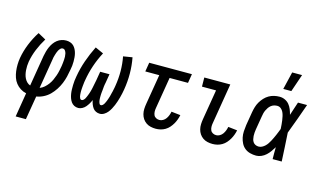

<svg xmlns="http://www.w3.org/2000/svg" viewBox="-107 -1086 2715 1633"><g transform="rotate(15 1250.0 -270.0)"><path d="M113 215 148 2Q120 -4 96.5 -19Q73 -34 56 -55.5Q39 -77 30 -103.5Q21 -130 17.5 -158Q14 -186 14.5 -215.5Q15 -245 20 -275Q31 -338 56 -400Q81 -462 118 -520L187 -482Q155 -430 132.5 -375Q110 -320 100 -264Q97 -245 96 -226Q95 -207 96.5 -188Q98 -169 102 -151.5Q106 -134 114 -118Q122 -102 134.5 -89.5Q147 -77 164 -71L209 -343Q213 -363 218.5 -383.5Q224 -404 232.5 -423.5Q241 -443 253.5 -461Q266 -479 283.5 -493Q301 -507 321.5 -513.5Q342 -520 362 -520Q381 -520 398.5 -514Q416 -508 428 -496Q440 -484 448 -468.5Q456 -453 460.5 -435.5Q465 -418 466.5 -400Q468 -382 468 -363Q468 -344 466 -325.5Q464 -307 460 -288Q455 -257 447.5 -226Q440 -195 427.5 -164.5Q415 -134 396.5 -105.5Q378 -77 354.5 -53.5Q331 -30 300.5 -14.5Q270 1 238 6L203 215ZM247 -72Q269 -80 287 -96Q305 -112 319 -131Q333 -150 342.5 -171Q352 -192 359.5 -213.5Q367 -235 371.5 -257Q376 -279 380 -301Q382 -315 383.5 -329Q385 -343 386 -357Q387 -371 386.5 -384.5Q386 -398 383 -411.5Q380 -425 372 -436Q364 -447 350 -447Q339 -447 330.5 -438Q322 -429 316 -418.5Q310 -408 306.5 -397Q303 -386 299.5 -375Q296 -364 293.5 -353Q291 -342 290 -331Z M608 8Q588 8 571.5 -0.5Q555 -9 544.5 -24Q534 -39 528 -56.5Q522 -74 519 -92.5Q516 -111 515.5 -130.5Q515 -150 515.5 -169.5Q516 -189 518 -208.5Q520 -228 524 -248Q536 -319 560.5 -389.5Q585 -460 619 -528L692 -495Q659 -433 637 -367.5Q615 -302 604 -235Q602 -226 601 -217Q600 -208 599 -198.5Q598 -189 597 -180Q596 -171 595.5 -161.5Q595 -152 594.5 -143Q594 -134 594.5 -125Q595 -116 595.5 -107Q596 -98 598 -89.5Q600 -81 604.5 -73Q609 -65 618 -65Q627 -65 634.5 -72Q642 -79 646.5 -87Q651 -95 654.5 -103.5Q658 -112 661.5 -120.5Q665 -129 668 -138Q671 -147 673.5 -155.5Q676 -164 678 -172.5Q680 -181 682 -190Q684 -199 685.5 -207.5Q687 -216 689 -225Q691 -234 692.5 -242.5Q694 -251 696 -260L709 -338H791L778 -260Q776 -251 774.5 -242.5Q773 -234 772 -225Q771 -216 770.5 -207.5Q770 -199 769 -190.5Q768 -182 767 -173Q766 -164 765.5 -155.5Q765 -147 765 -138.5Q765 -130 765 -121.5Q765 -113 766 -104.5Q767 -96 769 -88Q771 -80 775 -72.5Q779 -65 788 -65Q796 -65 803.5 -72Q811 -79 815.5 -87Q820 -95 823.5 -103Q827 -111 830.5 -119.5Q834 -128 836.5 -136.5Q839 -145 842 -153.5Q845 -162 846.5 -170.5Q848 -179 850.5 -187.5Q853 -196 855 -204.5Q857 -213 858.5 -221.5Q860 -230 862 -238.5Q864 -247 865 -256Q876 -322 875.5 -387.5Q875 -453 863 -515L943 -528Q956 -460 956.5 -388.5Q957 -317 945 -245Q942 -227 938 -208.5Q934 -190 929 -171.5Q924 -153 918 -134.5Q912 -116 904.5 -98Q897 -80 887.5 -62.5Q878 -45 865.5 -29.5Q853 -14 835 -3Q817 8 798 8Q779 8 762.5 0Q746 -8 736 -22.5Q726 -37 719.5 -54Q713 -71 710 -89Q703 -72 693.5 -56Q684 -40 672 -25.5Q660 -11 642.5 -1.5Q625 8 608 8Z M1290 8Q1267 8 1245 3Q1223 -2 1205 -14.5Q1187 -27 1175 -45Q1163 -63 1157.5 -85Q1152 -107 1153 -130Q1154 -153 1158 -176L1202 -440H1079L1092 -520H1468L1455 -440H1293L1247 -163Q1244 -147 1244.5 -131Q1245 -115 1251 -101Q1257 -87 1271 -79.5Q1285 -72 1301 -72Q1317 -72 1332.5 -81Q1348 -90 1358 -104.5Q1368 -119 1374 -135Q1380 -151 1383 -167L1463 -158Q1459 -138 1451.5 -117.5Q1444 -97 1433 -78Q1422 -59 1407 -42Q1392 -25 1372.5 -13.5Q1353 -2 1332 3Q1311 8 1290 8Z M1790 8Q1767 8 1745 3Q1723 -2 1705 -14.5Q1687 -27 1675 -45Q1663 -63 1657.5 -85Q1652 -107 1653 -130Q1654 -153 1658 -176L1702 -440H1578L1577 -520H1806L1747 -163Q1744 -147 1744.5 -131Q1745 -115 1751 -101Q1757 -87 1771 -79.5Q1785 -72 1801 -72Q1817 -72 1832.5 -81Q1848 -90 1858 -104.5Q1868 -119 1874 -135Q1880 -151 1883 -167L1963 -158Q1959 -138 1951.5 -117.5Q1944 -97 1933 -78Q1922 -59 1907 -42Q1892 -25 1872.5 -13.5Q1853 -2 1832 3Q1811 8 1790 8Z M2174 8Q2146 8 2120 1Q2094 -6 2074 -22Q2054 -38 2042 -61.5Q2030 -85 2024.5 -111Q2019 -137 2020.5 -165Q2022 -193 2026 -221L2046 -341Q2050 -364 2057 -387.5Q2064 -411 2076.5 -432.5Q2089 -454 2106.5 -473Q2124 -492 2145.5 -504.5Q2167 -517 2191 -522.5Q2215 -528 2239 -528Q2264 -528 2286.5 -517.5Q2309 -507 2324 -489Q2339 -471 2348 -448.5Q2357 -426 2363 -402Q2373 -432 2382.5 -461.5Q2392 -491 2402 -520H2482Q2458 -453 2434 -385.5Q2410 -318 2384 -251Q2389 -188 2391.5 -125.5Q2394 -63 2398 0H2318Q2317 -26 2317.5 -52.5Q2318 -79 2318 -105Q2306 -85 2292 -65Q2278 -45 2260 -28.5Q2242 -12 2219.5 -2Q2197 8 2174 8ZM2175 -72Q2190 -72 2204.5 -79.5Q2219 -87 2230.5 -98Q2242 -109 2251 -122.5Q2260 -136 2267.5 -150Q2275 -164 2281.5 -178Q2288 -192 2294.5 -206.5Q2301 -221 2306.5 -235.5Q2312 -250 2318 -265Q2317 -284 2315.5 -302.5Q2314 -321 2311.5 -339Q2309 -357 2305 -375Q2301 -393 2293.5 -409Q2286 -425 2272 -436.5Q2258 -448 2239 -448Q2225 -448 2210.5 -443.5Q2196 -439 2184.5 -429.5Q2173 -420 2164.5 -407.5Q2156 -395 2150 -382Q2144 -369 2140.5 -355Q2137 -341 2135 -327L2115 -207Q2113 -193 2111.5 -178Q2110 -163 2111 -148.5Q2112 -134 2115 -120.5Q2118 -107 2126 -95.5Q2134 -84 2147 -78Q2160 -72 2175 -72ZM2251 -600 2288 -755H2375L2322 -600Z"/></g></svg>

Font: Iosevka Term Curly Medium
Style: Italic
Weight: 500
Italic angle: -9°
Designer: Belleve Invis
Foundry: Belleve Invis
Version: Version 32.3.0